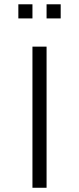

<svg xmlns="http://www.w3.org/2000/svg" viewBox="-20 -887 373 907"><path d="M66.7 -800V-866.7H133.3V-800ZM266.7 -800H200V-866.7H266.7ZM133.3 0V-666.7H200V0Z"/></svg>

Font: Galmuri14 Regular
Style: Regular
Weight: 400
Designer: Lee Minseo (quiple)
Version: Version 2.399;hotconv 1.1.1;makeotfexe 2.6.0 DEVELOPMENT